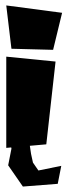

<svg xmlns="http://www.w3.org/2000/svg" viewBox="-20 -564 269 705"><path d="M121 62 101 33 94 1 82 -80 40 -86 16 -56 22 -18 10 43 64 121 192 111 205 45ZM3 -356V-21L150 -34L184 -338ZM3 -544 22 -385 175 -381 208 -517Z"/></svg>

Font: Super Mario
Style: Regular
Weight: 400
Version: Version 1.0